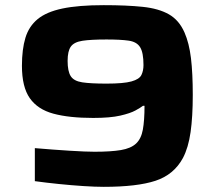

<svg xmlns="http://www.w3.org/2000/svg" viewBox="-20 -716 837 744"><path d="M382 8Q349 8 303 5Q257 2 208 -3Q159 -8 115 -14V-142Q185 -136 249 -132Q313 -128 346 -128Q410 -128 448.5 -134.5Q487 -141 507 -159.5Q527 -178 533.5 -213.5Q540 -249 540 -306H534Q525 -299 505 -288Q485 -277 446 -268Q407 -259 341 -259Q248 -259 187 -275.5Q126 -292 95.5 -335.5Q65 -379 65 -461Q65 -525 78.5 -569.5Q92 -614 126 -642Q160 -670 222 -683Q284 -696 382 -696Q471 -696 533 -689.5Q595 -683 634.5 -660.5Q674 -638 695 -590Q713 -549 720 -490.5Q727 -432 727 -348Q727 -264 718.5 -204Q710 -144 689 -104Q654 -39 582.5 -15.5Q511 8 382 8ZM393 -392Q459 -392 489.5 -400.5Q520 -409 528 -425.5Q536 -442 536 -464Q536 -512 523 -533Q510 -554 478.5 -558.5Q447 -563 393 -563Q332 -563 299.5 -558Q267 -553 254.5 -535.5Q242 -518 242 -480Q242 -440 254 -421Q266 -402 298.5 -397Q331 -392 393 -392Z"/></svg>

Font: Saira Expanded
Style: Bold
Weight: 700
Width: 7
Designer: Hector Gatti with collaboration of the Omnibus-Type team
Foundry: Omnibus-Type
Version: Version 1.100; ttfautohint (v1.8.3)